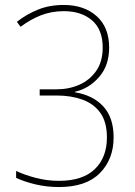

<svg xmlns="http://www.w3.org/2000/svg" viewBox="-20 -744 545 774"><path d="M420 -552Q420 -480 379.5 -433.5Q339 -387 282 -374V-372Q355 -360 396.5 -315Q438 -270 438 -190Q438 -102 382.5 -46Q327 10 218 10Q169 10 124 -0.5Q79 -11 45 -27V-55Q78 -39 124 -27Q170 -15 218 -15Q313 -15 362 -62Q411 -109 411 -190Q411 -252 384.5 -289Q358 -326 312 -342.5Q266 -359 208 -359H140V-384H209Q258 -384 300 -402.5Q342 -421 368 -458.5Q394 -496 394 -552Q394 -625 351 -662Q308 -699 237 -699Q188 -699 145.5 -682.5Q103 -666 63 -636L48 -656Q86 -686 132.5 -705Q179 -724 237 -724Q319 -724 369.5 -679Q420 -634 420 -552Z"/></svg>

Font: Noto Sans Myanmar UI SemiCondensed Thin
Style: Regular
Weight: 100
Width: 4
Designer: Monotype Design Team
Foundry: Monotype Imaging Inc.
Version: Version 2.103; ttfautohint (v1.8.4.7-5d5b)